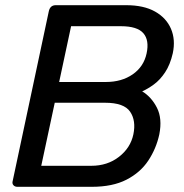

<svg xmlns="http://www.w3.org/2000/svg" viewBox="-20 -720 711 740"><path d="M47 0Q37 0 31.5 -6.5Q26 -13 29 -23L168 -676Q173 -700 195 -700H466Q534 -700 577.5 -675.5Q621 -651 639 -609Q657 -567 646 -515Q636 -471 616.5 -441.5Q597 -412 573 -394.5Q549 -377 528 -368Q564 -346 585 -304.5Q606 -263 594 -202Q582 -147 551.5 -101Q521 -55 467.5 -27.5Q414 0 334 0ZM208 -404H388Q449 -404 491.5 -433.5Q534 -463 545 -514Q556 -565 532.5 -592Q509 -619 446 -619H254ZM139 -81H332Q394 -81 438.5 -115.5Q483 -150 494 -202Q505 -255 481.5 -289.5Q458 -324 385 -324H191Z"/></svg>

Font: Lubike
Style: Italic
Weight: 400
Italic angle: -12°
Foundry: Honoka55
Version: Version 1.000;July 22, 2022;FontCreator 14.0.0.2862 64-bit